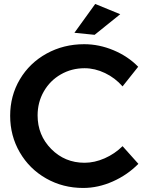

<svg xmlns="http://www.w3.org/2000/svg" viewBox="-20 -930 736 960"><path d="M456.1 -910.2 581.1 -858.9 453.1 -755.9 352.1 -766.1ZM592.8 -498Q555.7 -540.5 505.1 -564.7Q454.6 -588.9 402.8 -588.9Q337.9 -588.9 283.9 -557.9Q230 -526.9 199 -472.7Q168 -418.5 168 -353Q168 -253.9 236.1 -185.1Q304.2 -116.2 402.8 -116.2Q452.6 -116.2 503.2 -138.4Q553.7 -160.6 592.8 -199.2L671.9 -110.8Q617.2 -55.2 543.9 -22.7Q470.7 9.8 396 9.8Q294.4 9.8 210.7 -37.8Q127 -85.4 78.9 -168.2Q30.8 -251 30.8 -351.1Q30.8 -451.2 79.3 -533.2Q127.9 -615.2 212.9 -662.1Q297.9 -709 400.9 -709Q475.6 -709 547.9 -678.7Q620.1 -648.4 670.9 -596.2Z"/></svg>

Font: Montserrat-Arabic Medium
Style: Regular
Weight: 500
Designer: Mohamed Gaber
Foundry: Kief Type Foundry
Version: Version 5.008;PS 005.008;hotconv 1.0.88;makeotf.lib2.5.64775